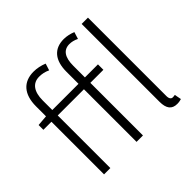

<svg xmlns="http://www.w3.org/2000/svg" viewBox="-192 -1022 1249 1249"><g transform="rotate(-45 432.5 -397.5)"><path d="M770 13C788 13 798 10 809 7L800 -40C789 -38 785 -38 779 -38C766 -38 756 -49 756 -73V-795H698V-79C698 -17 721 13 770 13ZM35 -484H109V0H167V-484H408V0H467V-484H587V-534H467V-641C467 -717 493 -759 549 -759C568 -759 590 -754 612 -743L627 -791C602 -801 573 -808 546 -808C456 -808 408 -750 408 -645V-534H167V-622C167 -702 199 -748 260 -748C285 -748 310 -743 335 -731L350 -778C321 -790 289 -797 257 -797C163 -797 109 -737 109 -626V-534L35 -528Z"/></g></svg>

Font: Noto Sans KR Light
Style: Regular
Weight: 300
Designer: Ryoko NISHIZUKA 西塚涼子 (kana, bopomofo & ideographs); Paul D. Hunt (Latin, Greek & Cyrillic); Sandoll Communications 산돌커뮤니
Foundry: Adobe
Version: Version 2.004;hotconv 1.0.118;makeotfexe 2.5.65603